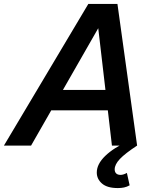

<svg xmlns="http://www.w3.org/2000/svg" viewBox="-51 -740 804 976"><path d="M-31 0 398 -720H519L107 0ZM518 0 434 -720H546L646 0ZM170 -283H565L541 -179H146ZM548 216Q494 216 467.5 193Q441 170 441 137Q441 94 484 52.5Q527 11 602 -23L646 0Q585 40 558.5 68Q532 96 532 121Q532 134 539.5 141.5Q547 149 562 149Q576 149 594 139L608 202Q594 210 579.5 213Q565 216 548 216Z"/></svg>

Font: Instrument Sans SemiBold
Style: Italic
Weight: 600
Italic angle: -13°
Designer: Rodrigo Fuenzalida
Foundry: fragTYPE
Version: Version 1.000;gftools[0.9.28]